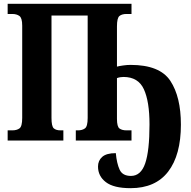

<svg xmlns="http://www.w3.org/2000/svg" viewBox="-20 -734 999 1003"><path d="M662 249Q792 249 858.5 162.5Q925 76 925 -83Q925 -228 870 -311.5Q815 -395 662 -395Q644 -395 623 -392Q602 -389 591 -386V-596Q591 -640 604 -650.5Q617 -661 641 -661H667V-714H20V-661H44Q67 -661 81.5 -650.5Q96 -640 96 -600V-118Q96 -74 82 -63.5Q68 -53 44 -53H20V0H311V-53H296Q273 -53 261 -63.5Q249 -74 249 -118V-653H438V-118Q438 -74 424 -63.5Q410 -53 387 -53H376V0H667V-53H641Q618 -53 604.5 -62.5Q591 -72 591 -113V-326Q607 -332 625 -332Q702 -332 731.5 -268Q761 -204 761 -84Q761 54 738.5 119.5Q716 185 664 185Q620 185 605 152.5Q590 120 585 66Q536 66 514 85.5Q492 105 492 136Q492 186 533 217.5Q574 249 662 249Z"/></svg>

Font: Noto Serif ExtraCondensed Extra
Style: Regular
Weight: 800
Width: 3
Designer: Monotype Design Team
Foundry: Monotype Imaging Inc.
Version: Version 1.002